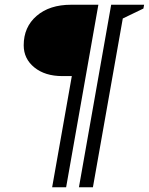

<svg xmlns="http://www.w3.org/2000/svg" viewBox="-20 -680 628 810"><path d="M200 110 283 -359H243Q170 -359 125 -395.5Q80 -432 80 -489Q80 -566 134.5 -613Q189 -660 280 -660H395L259 110ZM313 110 449 -660H588L585 -644L498 -602L372 110Z"/></svg>

Font: Spectral SC ExtraBold
Style: Italic
Weight: 800
Italic angle: -10°
Designer: Jean-Baptiste Levee
Foundry: Production Type
Version: Version 2.001